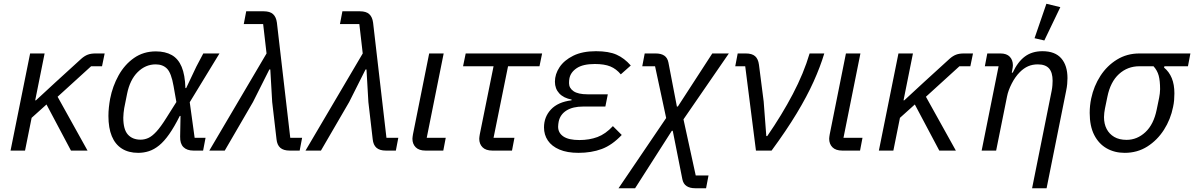

<svg xmlns="http://www.w3.org/2000/svg" viewBox="-20 -800 6344 1020"><path d="M357 0 227 -245 148 -174 113 0H36L140 -516H217L167 -267H171L276 -364L412 -488Q429 -503 446 -509.5Q463 -516 487 -516H536L522 -448H464L286 -286L445 0Z M1072 -68 1059 0H1008Q973 0 954.5 -18.5Q936 -37 937 -74L939 -184H935Q906 -126 879 -87.5Q852 -49 825.5 -27.5Q799 -6 771.5 3Q744 12 714 12Q663 12 627.5 -10.5Q592 -33 574 -76.5Q556 -120 556 -184Q556 -207 558.5 -230Q561 -253 565 -275Q578 -342 610 -399.5Q642 -457 692 -492Q742 -527 808 -527Q858 -527 892.5 -507.5Q927 -488 945 -445Q963 -402 965 -332H969L1023 -446L1060 -516H1146L988 -257L1014 -68ZM727 -58Q748 -58 768 -67Q788 -76 811 -101Q834 -126 864 -174L917 -258L902 -343Q890 -412 867.5 -435Q845 -458 807 -458Q753 -458 711.5 -417Q670 -376 655 -301L640 -226Q638 -213 636.5 -200Q635 -187 635 -175Q635 -112 659.5 -85Q684 -58 727 -58Z M1396 -516 1378 -672H1275L1288 -740H1381Q1414 -740 1430.5 -725Q1447 -710 1451 -680L1522 -68H1585L1572 0H1519Q1486 0 1469 -15Q1452 -30 1449 -60L1426 -258L1416 -431H1411L1324 -258L1174 0H1092Z M1907 -516 1889 -672H1786L1799 -740H1892Q1925 -740 1941.5 -725Q1958 -710 1962 -680L2033 -68H2096L2083 0H2030Q1997 0 1980 -15Q1963 -30 1960 -60L1937 -258L1927 -431H1922L1835 -258L1685 0H1603Z M2348 -68 2335 0H2241Q2206 0 2188.5 -17.5Q2171 -35 2171 -63Q2171 -68 2172 -74Q2173 -80 2174 -87L2260 -516H2337L2247 -68Z M2700 0H2596Q2561 0 2543.5 -17.5Q2526 -35 2526 -63Q2526 -68 2527 -74Q2528 -80 2529 -87L2602 -448H2440L2454 -516H2860L2846 -448H2679L2602 -68H2713Z M3236 -130 3283 -83Q3232 -29 3177 -8.5Q3122 12 3053 12Q2993 12 2952 -5.5Q2911 -23 2890.5 -53.5Q2870 -84 2870 -123Q2870 -179 2907 -218.5Q2944 -258 3016 -267L3017 -271Q2974 -279 2951 -304Q2928 -329 2928 -366Q2928 -406 2952.5 -443Q2977 -480 3025.5 -504Q3074 -528 3146 -528Q3214 -528 3255.5 -509.5Q3297 -491 3331 -452L3278 -405Q3254 -434 3222.5 -447Q3191 -460 3140 -460Q3077 -460 3044 -438Q3011 -416 3005 -383Q3004 -378 3003.5 -372Q3003 -366 3003 -358Q3003 -332 3027 -315.5Q3051 -299 3101 -299H3209L3196 -234H3078Q3023 -234 2989.5 -213Q2956 -192 2948 -154Q2947 -147 2946 -141Q2945 -135 2945 -127Q2945 -94 2973 -75Q3001 -56 3058 -56Q3111 -56 3154 -72Q3197 -88 3236 -130Z M3405 -516H3463Q3492 -516 3509 -504.5Q3526 -493 3531 -468L3576 -234H3581L3764 -516H3852L3611 -166L3676 132H3744L3731 200H3673Q3645 200 3627.5 188.5Q3610 177 3605 152L3554 -105H3549L3354 200H3266L3519 -173L3460 -448H3392Z M4079 0H3996L3939 -448H3886L3899 -516H3942Q3975 -516 3991.5 -501.5Q4008 -487 4012 -456L4037 -261L4051 -77H4056Q4134 -190 4192 -300.5Q4250 -411 4281 -516H4359Q4338 -446 4302.5 -367Q4267 -288 4212 -197Q4157 -106 4079 0Z M4562 -68 4549 0H4455Q4420 0 4402.5 -17.5Q4385 -35 4385 -63Q4385 -68 4386 -74Q4387 -80 4388 -87L4474 -516H4551L4461 -68Z M4970 0 4840 -245 4761 -174 4726 0H4649L4753 -516H4830L4780 -267H4784L4889 -364L5025 -488Q5042 -503 5059 -509.5Q5076 -516 5100 -516H5149L5135 -448H5077L4899 -286L5058 0Z M5272 0H5195L5285 -448H5212L5225 -516H5295Q5328 -516 5344.5 -498.5Q5361 -481 5361 -453Q5361 -448 5360 -441.5Q5359 -435 5357 -424L5355 -414H5360Q5387 -472 5425 -500Q5463 -528 5518 -528Q5585 -528 5618 -490Q5651 -452 5651 -385Q5651 -371 5649.5 -354Q5648 -337 5644 -318L5540 200H5463L5567 -318Q5570 -333 5571 -347.5Q5572 -362 5572 -371Q5572 -415 5553 -436.5Q5534 -458 5493 -458Q5465 -458 5442 -448Q5419 -438 5398 -417Q5373 -392 5354.5 -355.5Q5336 -319 5330 -288ZM5613 -762 5528 -585 5476 -597 5539 -780Z M6291 -448H6166L6164 -441Q6191 -419 6205 -385Q6219 -351 6219 -304Q6219 -286 6217.5 -268Q6216 -250 6212 -232Q6199 -166 6163.5 -110.5Q6128 -55 6075 -21.5Q6022 12 5955 12Q5901 12 5859 -12Q5817 -36 5793 -83Q5769 -130 5769 -200Q5769 -220 5771 -239Q5773 -258 5777 -277Q5791 -343 5826 -397Q5861 -451 5914 -483.5Q5967 -516 6033 -516H6304ZM6108 -448H6033Q5970 -448 5924.5 -406.5Q5879 -365 5863 -286L5850 -223Q5848 -212 5846.5 -200.5Q5845 -189 5845 -178Q5845 -142 5859 -115Q5873 -88 5899.5 -72.5Q5926 -57 5965 -57Q6021 -57 6065 -98Q6109 -139 6125 -218L6138 -281Q6140 -292 6141.5 -303.5Q6143 -315 6143 -326Q6143 -371 6135.5 -398.5Q6128 -426 6108 -448Z"/></svg>

Font: IBM Plex Sans
Style: Italic
Weight: 400
Italic angle: -11.31°
Designer: Mike Abbink, Paul van der Laan, Pieter van Rosmalen
Foundry: Bold Monday
Version: Version 3.201